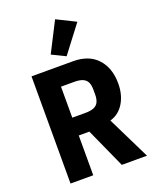

<svg xmlns="http://www.w3.org/2000/svg" viewBox="-175 -1076 949 1175"><g transform="rotate(-20 300.0 -488.5)"><path d="M224 0H76V-698H346Q449 -698 504.5 -637.5Q560 -577 560 -476Q560 -403 528 -349.5Q496 -296 438 -279H437L574 0H410L293 -259H224ZM310 -375Q345 -375 365.5 -384Q386 -393 395 -412Q404 -431 404 -461V-491Q404 -522 395 -540.5Q386 -559 365.5 -568Q345 -577 310 -577H224V-375ZM320 -740 232 -783 331 -977 454 -916Z"/></g></svg>

Font: Lilex
Style: Regular
Weight: 400
Monospace: yes
Designer: Mike Abbink, Paul van der Laan, Pieter van Rosmalen, Mikhael Khrustik
Foundry: Mikhael Khrustik
Version: Version 2.510